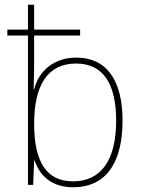

<svg xmlns="http://www.w3.org/2000/svg" viewBox="-20 -780 603 810"><path d="M288 10C437 10 497 -107 497 -271C497 -441 430 -537 302 -537C207 -537 143 -480 124 -403H122C123 -439 124 -486 124 -517V-630H318V-655H124V-760H98V-655H11V-630H98V0H120L124 -103H126C148 -37 200 10 288 10ZM288 -15C176 -15 124 -97 124 -258C124 -422 182 -512 301 -512C417 -512 470 -424 470 -271C470 -104 406 -15 288 -15Z"/></svg>

Font: Noto Sans Mono SemiCondensed Thin
Style: Regular
Weight: 100
Width: 4
Designer: Monotype Design Team
Foundry: Monotype Imaging Inc.
Version: Version 2.014